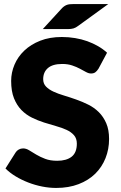

<svg xmlns="http://www.w3.org/2000/svg" viewBox="-20 -919 599 947"><path d="M466 -580.5Q458.5 -568.5 450.2 -562.5Q442 -556.5 429 -556.5Q417.5 -556.5 404.2 -563.8Q391 -571 374.2 -580Q357.5 -589 336 -596.2Q314.5 -603.5 287 -603.5Q239.5 -603.5 216.2 -583.2Q193 -563 193 -528.5Q193 -506.5 207 -492Q221 -477.5 243.8 -467Q266.5 -456.5 295.8 -447.8Q325 -439 355.5 -428.2Q386 -417.5 415.2 -403Q444.5 -388.5 467.2 -366Q490 -343.5 504 -311.2Q518 -279 518 -233.5Q518 -183 500.5 -139Q483 -95 449.8 -62.2Q416.5 -29.5 367.8 -10.8Q319 8 257 8Q223 8 187.8 1Q152.5 -6 119.5 -18.8Q86.5 -31.5 57.5 -49Q28.5 -66.5 7 -88L57 -167Q62.5 -176 72.5 -181.5Q82.5 -187 94 -187Q109 -187 124.2 -177.5Q139.5 -168 158.8 -156.5Q178 -145 203 -135.5Q228 -126 262 -126Q308 -126 333.5 -146.2Q359 -166.5 359 -210.5Q359 -236 345 -252Q331 -268 308.2 -278.5Q285.5 -289 256.5 -297Q227.5 -305 197 -314.8Q166.5 -324.5 137.5 -338.8Q108.5 -353 85.8 -376.2Q63 -399.5 49 -434.2Q35 -469 35 -520Q35 -561 51.5 -600Q68 -639 100 -669.5Q132 -700 178.5 -718.2Q225 -736.5 285 -736.5Q318.5 -736.5 350.2 -731.2Q382 -726 410.5 -715.8Q439 -705.5 463.8 -691.2Q488.5 -677 508 -659ZM514 -899 366.5 -792Q353.5 -782 342.2 -778.8Q331 -775.5 314 -775.5H191L281.5 -874Q288 -881.5 294.2 -886.2Q300.5 -891 307.5 -894Q314.5 -897 323 -898Q331.5 -899 343 -899Z"/></svg>

Font: LatoHex
Style: Regular
Weight: 900
Designer: Lukasz Dziedzic
Foundry: tyPoland Lukasz Dziedzic
Version: Version 1.104; Western+Polish opensource